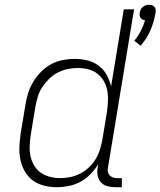

<svg xmlns="http://www.w3.org/2000/svg" viewBox="-20 -774 670 802"><path d="M567 -583 541 -604Q557 -623 568 -644.5Q579 -666 586 -689Q580 -690 575.5 -692.5Q571 -695 567.5 -699.5Q564 -704 563.5 -710Q563 -716 564 -722Q565 -728 568 -734.5Q571 -741 577 -745.5Q583 -750 589.5 -752Q596 -754 603 -754Q610 -754 615.5 -752Q621 -750 625 -745.5Q629 -741 630 -734.5Q631 -728 630 -722Q624 -685 609 -649Q594 -613 567 -583ZM217 8Q190 8 164 1.5Q138 -5 117.5 -20Q97 -35 84 -57.5Q71 -80 65.5 -106Q60 -132 61 -159.5Q62 -187 66 -214L86 -335Q90 -360 97.5 -384.5Q105 -409 118.5 -431.5Q132 -454 151 -473.5Q170 -493 193 -505.5Q216 -518 241.5 -523Q267 -528 292 -528Q319 -528 345.5 -521.5Q372 -515 392.5 -499.5Q413 -484 425.5 -461.5Q438 -439 444 -413L497 -735H540L431 -74Q429 -65 430.5 -56.5Q432 -48 437.5 -42Q443 -36 451 -33Q459 -30 468 -30H489V8H461Q444 8 428 3.5Q412 -1 401.5 -12.5Q391 -24 388 -40.5Q385 -57 388 -74L390 -88Q377 -66 358 -46.5Q339 -27 315.5 -14.5Q292 -2 267 3Q242 8 217 8ZM231 -30Q251 -30 272 -34Q293 -38 313 -48Q333 -58 349.5 -73Q366 -88 378 -107Q390 -126 396.5 -146.5Q403 -167 407 -187L427 -308Q430 -330 431 -352.5Q432 -375 428 -396Q424 -417 413.5 -435.5Q403 -454 386.5 -466.5Q370 -479 349 -484.5Q328 -490 305 -490Q284 -490 262.5 -485.5Q241 -481 221.5 -471Q202 -461 185.5 -445Q169 -429 156.5 -410Q144 -391 138 -370.5Q132 -350 128 -329L108 -208Q105 -186 104 -164Q103 -142 107.5 -121.5Q112 -101 122.5 -83Q133 -65 150 -53Q167 -41 188 -35.5Q209 -30 231 -30Z"/></svg>

Font: Iosevka Extralight Extended
Style: Italic
Weight: 200
Width: 7
Italic angle: -9°
Monospace: yes
Designer: Belleve Invis
Foundry: Belleve Invis
Version: Version 32.5.0; ttfautohint (v1.8.4)